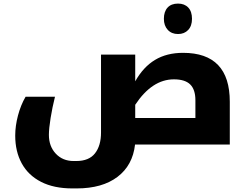

<svg xmlns="http://www.w3.org/2000/svg" viewBox="-20 -807 1378 1072"><path d="M384 245Q281 245 209.5 208.5Q138 172 101.5 105.5Q65 39 65 -50Q65 -104 80.5 -162.5Q96 -221 123 -267H287Q272 -207 262.5 -148Q253 -89 253 -54Q253 10 291.5 51Q330 92 391 92H406Q477 92 510.5 49Q544 6 544 -67V-502H735V-353Q780 -433 845.5 -472.5Q911 -512 1002 -512Q1263 -512 1263 -239V0H734Q721 116 636 180.5Q551 245 408 245ZM1071 -148V-247Q1071 -307 1042 -335.5Q1013 -364 951 -364Q829 -364 735 -222V-148ZM974 -617Q938 -617 916.5 -640.5Q895 -664 895 -702Q895 -742 915.5 -764.5Q936 -787 974 -787Q1010 -787 1031 -765Q1052 -743 1052 -702Q1052 -662 1030.5 -639.5Q1009 -617 974 -617Z"/></svg>

Font: Noto Kufi Arabic Black
Style: Regular
Weight: 900
Designer: Monotype Design Team, David Williams, Khaled Hosny
Foundry: Google LLC
Version: Version 2.109; ttfautohint (v1.8.4.7-5d5b)